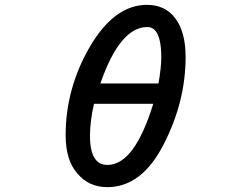

<svg xmlns="http://www.w3.org/2000/svg" viewBox="-20 -748 1040 794"><path d="M368.7 -318.8Q352.1 -245.6 352.1 -186.5Q352.1 -110.8 380.4 -82.5Q397 -65.9 423.8 -65.9Q480.5 -65.9 527.6 -129.2Q574.7 -192.4 613.8 -318.8ZM635.3 -402.8Q647 -468.8 647 -511Q647 -553.2 640.1 -582Q628.9 -627.9 600.6 -634.8Q595.2 -636.2 588.9 -636.2Q476.1 -636.2 395 -402.8ZM251.5 -189.5Q251.5 -382.3 351.6 -554.7Q453.1 -728 587.9 -728Q663.1 -728 705.6 -671.4Q747.6 -614.3 747.6 -512.7Q747.6 -327.6 657.2 -151.9Q566.9 25.9 423.8 25.9Q347.2 25.9 299.8 -30.8Q251.5 -85 251.5 -189.5Z"/></svg>

Font: YuPearl-Medium
Style: Medium
Weight: 500
Designer: Max Yao
Foundry: Max-Everyday
Version: Version 1.011; ttfautohint (v1.8.3)